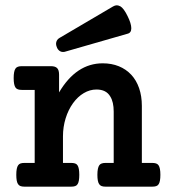

<svg xmlns="http://www.w3.org/2000/svg" viewBox="-20 -699 640 719"><path d="M403.3 -674.8Q410.6 -679.2 417.5 -679.2Q422.9 -679.2 430.7 -675.3Q443.4 -668 457.5 -639.2Q471.7 -610.8 471.7 -593.3Q471.7 -576.2 458 -572.8L223.6 -505.4Q221.2 -504.4 215.8 -504.4Q208 -504.4 201.7 -509.5Q195.3 -514.6 192.4 -523.4Q189.9 -529.8 189.9 -535.2Q189.9 -542 193.4 -547.9Q196.8 -553.7 203.1 -557.1ZM109.9 -362.3H62Q53.2 -362.3 47.4 -364.3Q41.5 -366.2 38.1 -371.1Q31.2 -380.9 31.2 -406.7Q31.2 -432.6 38.1 -442.4Q41.5 -447.3 47.4 -449.2Q53.2 -451.2 62 -451.2H170.4Q187 -451.2 194.1 -443.8Q201.2 -436.5 201.2 -419.4V-353Q265.6 -461.9 364.7 -461.9Q397.9 -461.9 425 -450.9Q452.1 -439.9 471.7 -418.9Q490.7 -398.4 501 -368.7Q511.2 -338.9 511.2 -302.7V-88.9H549.8Q558.6 -88.9 564.5 -86.9Q570.3 -85 573.7 -80.1Q580.6 -70.3 580.6 -44.4Q580.6 -19 574.2 -9.3Q570.8 -3.9 564.9 -2Q559.1 0 549.8 0H375.5Q366.2 0 360.4 -2.2Q354.5 -4.4 351.1 -9.8Q344.7 -19.5 344.7 -44.4Q344.7 -70.3 352.1 -80.6Q355.5 -85 361.1 -86.9Q366.7 -88.9 375.5 -88.9H405.8V-281.2Q405.8 -316.9 393.1 -337.4Q377.9 -363.8 341.3 -363.8Q316.4 -363.8 293.7 -350.3Q271 -336.9 253.4 -312.5Q235.8 -288.1 225.8 -255.9Q215.8 -223.6 215.8 -188.5V-88.9H246.1Q255.4 -88.9 261.2 -86.9Q267.1 -85 270.5 -79.6Q276.9 -69.8 276.9 -44.4Q276.9 -18.6 270.5 -9.3Q267.1 -3.9 261.2 -2Q255.4 0 246.1 0H71.8Q62.5 0 56.6 -2.2Q50.8 -4.4 47.4 -9.8Q41 -19 41 -44.4Q41 -70.3 47.9 -80.1Q51.3 -85 56.9 -86.9Q62.5 -88.9 71.8 -88.9H109.9Z"/></svg>

Font: Courier Prime SemiBold
Style: Regular
Weight: 600
Designer: Alan Dague-Greene
Foundry: Quote-Unquote Apps
Version: Version 1.202